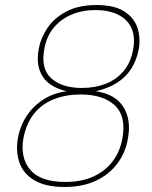

<svg xmlns="http://www.w3.org/2000/svg" viewBox="-20 -732 606 764"><path d="M236 12Q164 12 119.5 -13Q75 -38 58.5 -82Q42 -126 51 -181Q60 -231 86 -270.5Q112 -310 152.5 -336Q193 -362 245 -369Q177 -385 149.5 -428Q122 -471 134 -536Q142 -581 169 -621Q196 -661 244.5 -686.5Q293 -712 364 -712Q435 -712 474.5 -686.5Q514 -661 527 -621Q540 -581 532 -536Q524 -493 502.5 -459Q481 -425 445.5 -402.5Q410 -380 361 -369Q438 -358 470.5 -307Q503 -256 489 -181Q480 -126 447.5 -82Q415 -38 362 -13Q309 12 236 12ZM240 -8Q305 -8 352.5 -30Q400 -52 429 -91Q458 -130 467 -181Q483 -270 436.5 -313Q390 -356 301 -356Q242 -356 194 -337Q146 -318 115 -279Q84 -240 73 -181Q60 -103 101 -55.5Q142 -8 240 -8ZM306 -382Q358 -382 400.5 -398.5Q443 -415 472 -449.5Q501 -484 510 -536Q519 -587 502.5 -621.5Q486 -656 449 -674Q412 -692 360 -692Q308 -692 265 -674Q222 -656 193.5 -621.5Q165 -587 156 -536Q142 -457 185 -419.5Q228 -382 306 -382Z"/></svg>

Font: DM Sans 12pt Thin
Style: Italic
Weight: 250
Italic angle: -10°
Version: Version 4.004;gftools[0.9.30]